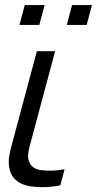

<svg xmlns="http://www.w3.org/2000/svg" viewBox="-20 -746 390 773"><path d="M58.3 -645.5H138.3L159.7 -725.5H79.7ZM248.8 -645.5H328.8L350.2 -725.5H270.2ZM105.6 4.5C118 6.5 133 7.5 149.1 7.5C173.4 7.5 200 5.1 222.8 0L240.1 -64.5C220.6 -60.9 199.5 -59 179.3 -59C169 -59 158.9 -59.5 149.5 -60.5C121.8 -63.5 102.8 -74.5 95.2 -100.5C93.8 -106.3 93.1 -112.2 93.1 -118.3C93.1 -139.2 100.9 -162.8 110.5 -198.5L202 -540H128.5L36.2 -195.5C25 -153.9 15.2 -122.4 15.2 -92.8C15.2 -82.9 16.3 -73.3 18.8 -63.5C30.2 -20 63.2 -1.5 105.6 4.5Z"/></svg>

Font: Manrope
Style: RegularItalic
Weight: 400
Italic angle: -15°
Designer: Mikhail Sharanda
Foundry: Mikhail Sharanda
Version: Version 4.502;hotconv 1.0.109;makeotfexe 2.5.65596